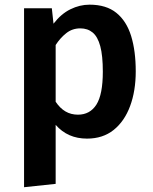

<svg xmlns="http://www.w3.org/2000/svg" viewBox="-20 -564 640 802"><path d="M354 -544.5Q424 -544.5 466.2 -510.2Q508.5 -476 527.8 -413.5Q547 -351 547 -266Q547 -184.5 523.5 -121Q500 -57.5 454.8 -21.2Q409.5 15 343.5 15Q262.5 15 212.5 -42.5V204L80.5 218V-529.5H196.5L203.5 -465Q235 -506 274 -525.2Q313 -544.5 354 -544.5ZM315.5 -445.5Q282 -445.5 256.8 -425.5Q231.5 -405.5 212.5 -376V-139Q230.5 -112 253.5 -98.5Q276.5 -85 305.5 -85Q356 -85 382.8 -127.2Q409.5 -169.5 409.5 -264.5Q409.5 -331.5 398.8 -371.2Q388 -411 367 -428.2Q346 -445.5 315.5 -445.5Z"/></svg>

Font: Fira Code Light SemiBold
Style: Regular
Weight: 600
Monospace: yes
Version: Version 5.002